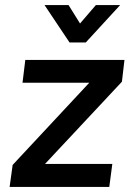

<svg xmlns="http://www.w3.org/2000/svg" viewBox="-20 -740 534 759"><path d="M18 -1 30 -88 333 -413H69L80 -503H472L462 -417L158 -92H424L412 -1ZM255 -572 156 -720H251L322 -606H261L359 -720H455L319 -572Z"/></svg>

Font: Inclusive Sans Medium
Style: Italic
Weight: 500
Italic angle: -7°
Designer: Olivia King
Foundry: Olivia King
Version: Version 2.004